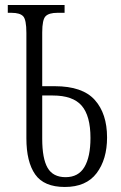

<svg xmlns="http://www.w3.org/2000/svg" viewBox="-20 -734 481 764"><path d="M238 10Q155 10 120 -40Q85 -90 85 -184V-603Q85 -656 72 -669.5Q59 -683 26 -683H11V-714H237V-683H208Q175 -683 161.5 -669.5Q148 -656 148 -605V-391H198Q308 -391 357 -336.5Q406 -282 406 -187Q406 -100 364.5 -45Q323 10 238 10ZM241 -29Q292 -29 316 -69.5Q340 -110 340 -185Q340 -273 305 -313.5Q270 -354 190 -354H148V-182Q148 -103 169.5 -66Q191 -29 241 -29Z"/></svg>

Font: Noto Serif ExtraCondensed Light
Style: Regular
Weight: 300
Width: 2
Designer: Monotype Design Team
Foundry: Monotype Imaging Inc.
Version: Version 2.014; ttfautohint (v1.8.4.7-5d5b)